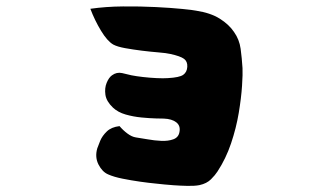

<svg xmlns="http://www.w3.org/2000/svg" viewBox="-20 -566 1040 612"><path d="M605 -532Q651 -525 680.5 -506.5Q710 -488 726 -464Q743 -440 747 -410.5Q751 -381 753 -349Q754 -331 751.5 -292.5Q749 -254 741 -206Q733 -158 716.5 -109Q700 -60 673 -19Q666 -8 652.5 5.5Q639 19 616 24Q601 27 578 26.5Q555 26 534 24.5Q513 23 504 22Q497 21 475.5 19Q454 17 426 13Q398 9 370.5 3.5Q343 -2 325 -10Q306 -18 294 -41.5Q282 -65 290 -93Q293 -102 299.5 -117.5Q306 -133 320.5 -147Q335 -161 361 -164Q372 -151 386 -140.5Q400 -130 413 -128Q428 -126 450 -122Q472 -118 494 -117Q516 -116 532.5 -122Q549 -128 552 -145Q556 -165 542 -176Q528 -187 502 -188Q496 -188 476.5 -188.5Q457 -189 431 -191.5Q405 -194 380.5 -201Q356 -208 340 -223Q319 -243 316 -264Q313 -285 320 -302Q327 -319 337 -326Q352 -337 369.5 -333Q387 -329 399 -326Q414 -323 436 -320.5Q458 -318 479.5 -317Q501 -316 515 -317Q552 -319 564 -327.5Q576 -336 577 -353Q578 -370 566.5 -378.5Q555 -387 523 -394Q510 -397 485 -399Q460 -401 432 -404.5Q404 -408 379 -412.5Q354 -417 341 -424Q322 -435 302 -468Q282 -501 268 -538Q317 -545 372 -545.5Q427 -546 476.5 -543.5Q526 -541 561 -537.5Q596 -534 605 -532Z"/></svg>

Font: Potta One
Style: Regular
Weight: 400
Designer: 108,108go
Foundry: Font Zone 108
Version: Version 1.000